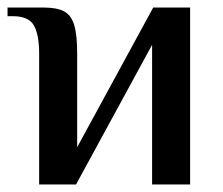

<svg xmlns="http://www.w3.org/2000/svg" viewBox="-20 -490 593 510"><path d="M84 -347Q84 -398 70 -422.5Q56 -447 14 -447H0V-470H95Q131 -470 150 -460Q169 -450 177 -424Q185 -398 185 -347V-99L387 -470H485V0H384V-371L182 0H84Z"/></svg>

Font: El Messiri Medium
Style: Regular
Weight: 500
Designer: Mohamed Gaber
Foundry: Kief Type Foundry
Version: Version 2.007